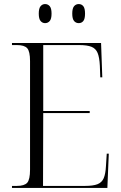

<svg xmlns="http://www.w3.org/2000/svg" viewBox="-20 -926 598 946"><path d="M39 0V-10H63Q100 -10 114 -25.5Q128 -41 128 -90V-625Q128 -673 114 -688.5Q100 -704 63 -704H39V-714H478L484 -545H474L472 -602Q470 -643 461 -665Q452 -687 430.5 -695.5Q409 -704 370 -704H193V-379H422V-369H193L192 -10H399Q439 -10 460.5 -18.5Q482 -27 491 -48Q500 -69 502 -107L506 -169H516L509 0ZM368 -812Q354 -812 345 -822.5Q336 -833 336 -859Q336 -885 345 -895.5Q354 -906 368 -906Q382 -906 390.5 -895.5Q399 -885 399 -859Q399 -833 390.5 -822.5Q382 -812 368 -812ZM202 -812Q189 -812 180 -822.5Q171 -833 171 -859Q171 -885 180 -895.5Q189 -906 202 -906Q216 -906 225 -895.5Q234 -885 234 -859Q234 -833 225 -822.5Q216 -812 202 -812Z"/></svg>

Font: Noto Serif Display SemiCondensed Light
Style: Regular
Weight: 300
Width: 4
Designer: Monotype Design Team
Foundry: Monotype Imaging Inc.
Version: Version 2.009